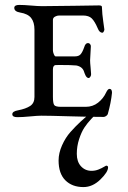

<svg xmlns="http://www.w3.org/2000/svg" viewBox="-20 -473 520 780"><path d="M319 287Q273 287 245.5 259.5Q218 232 218 179Q218 149 232 117.5Q246 86 266.5 63Q287 40 307.5 21Q328 2 342 -8L356 -18H382Q378 -16 372 -11Q366 -6 350.5 10.5Q335 27 323 45Q311 63 301.5 92Q292 121 292 152Q292 184 309 202.5Q326 221 352 221Q367 221 380.5 215.5Q394 210 402 205Q410 200 411 200Q419 200 419 207Q419 226 387.5 256.5Q356 287 319 287ZM151 -448Q200 -448 282 -449.5Q364 -451 382 -451Q394 -451 394 -445Q395 -415 399.5 -385.5Q404 -356 404 -353Q404 -350 401.5 -345Q399 -340 396 -340Q384 -340 377 -358Q365 -386 353 -398Q341 -410 317 -410H220Q212 -410 203.5 -405.5Q195 -401 195 -392V-268Q195 -262 198.5 -253Q202 -244 206 -244H285Q300 -244 307.5 -252.5Q315 -261 322 -281Q327 -298 337 -298Q343 -298 346.5 -293Q350 -288 349 -283Q346 -235 346 -228Q346 -218 348 -199Q350 -180 350 -173Q351 -168 347.5 -162Q344 -156 340 -156Q336 -156 332.5 -159.5Q329 -163 327.5 -166.5Q326 -170 324 -174.5Q322 -179 322 -180Q316 -202 290 -207Q270 -209 220 -209Q208 -209 204.5 -208.5Q201 -208 198 -204Q195 -200 195 -191V-80Q195 -53 200.5 -46Q206 -39 228 -39H328Q357 -39 378.5 -56Q400 -73 411 -97Q418 -112 425 -112Q435 -112 435 -96Q431 -56 418 -10Q417 -6 411.5 -2Q406 2 401 2Q348 2 263.5 -0.5Q179 -3 148 -3Q133 -3 102 0Q71 3 50 3Q30 3 30 -9Q30 -21 54 -25Q85 -31 102.5 -42.5Q120 -54 120 -79V-352Q120 -383 106.5 -400Q93 -417 62 -422Q38 -426 38 -441Q38 -453 58 -453Q78 -453 106 -450.5Q134 -448 151 -448Z"/></svg>

Font: EB Garamond SC 12
Style: Regular
Weight: 400
Version: Version 0.016 ; ttfautohint (v0.97) -l 8 -r 50 -G 200 -x 0 -